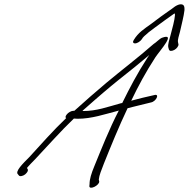

<svg xmlns="http://www.w3.org/2000/svg" viewBox="-20 -838 879 894"><path d="M116 -106C87 -77 48 -39 64 -26L68 -21C72 -15 87 -18 97 -26C114 -41 111 -49 106 -55L107 -58C116 -68 128 -81 144 -97C199 -155 263 -228 324 -286L341 -285C407 -285 467 -306 529 -322C530 -323 532 -323 533 -323C488 -236 452 -144 420 -66C405 -30 397 -4 397 19L396 29C397 48 443 25 442 7L440 -2C442 -23 452 -45 464 -77C495 -154 533 -248 574 -334C592 -339 611 -343 630 -348L683 -361C707 -365 726 -404 697 -395L645 -383C627 -378 608 -374 591 -369C623 -436 659 -503 704 -572C727 -606 802 -687 734 -662C722 -657 707 -640 695 -633C621 -568 549 -514 476 -453C426 -411 377 -368 326 -322H321C312 -322 297 -314 290 -304C285 -297 283 -291 288 -288C228 -231 170 -165 116 -106ZM364 -322 422 -373C447 -395 472 -416 497 -437C545 -477 598 -517 644 -556C653 -564 664 -573 675 -582L667 -570C619 -496 584 -429 549 -358C548 -358 544 -358 542 -357C480 -340 430 -321 367 -321ZM603 -652C597 -643 599 -636 609 -636C619 -636 633 -645 640 -655C643 -660 647 -666 652 -670C667 -684 677 -692 699 -708C729 -730 764 -756 793 -776C793 -774 794 -772 795 -770C793 -742 782 -705 774 -674C769 -654 760 -630 764 -616L767 -606C769 -603 771 -601 776 -601C786 -601 799 -608 806 -618C809 -623 812 -628 811 -631L809 -641C806 -653 814 -673 818 -690C825 -722 836 -763 839 -791C839 -802 840 -818 822 -818C815 -818 806 -815 795 -808C776 -793 752 -778 728 -760L684 -727C651 -703 624 -687 603 -652Z"/></svg>

Font: Stray Cat
Style: UltObl
Weight: 400
Version: Version 1.0